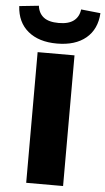

<svg xmlns="http://www.w3.org/2000/svg" viewBox="-100 -993 563 1032"><g transform="rotate(5 181.0 -477.0)"><path d="M82 0V-705H281V0ZM181 -760Q83 -760 25 -808Q-33 -856 -38 -943L67 -954Q72 -914 99.5 -892.5Q127 -871 181 -871Q234 -871 262 -892.5Q290 -914 295 -954L400 -943Q395 -856 337.5 -808Q280 -760 181 -760Z"/></g></svg>

Font: Nunito Sans 10pt SemiExpanded Black
Style: Regular
Weight: 900
Width: 6
Designer: Vernon Adams
Foundry: Vernon Adams
Version: Version 3.101;gftools[0.9.27]